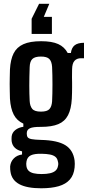

<svg xmlns="http://www.w3.org/2000/svg" viewBox="-20 -830 472 1032"><path d="M201.5 182Q124.5 182 83.8 160Q43 138 36.5 94Q35.5 88.5 34.8 80.5Q34 72.5 34.5 64.5Q37 39 54.2 21.5Q71.5 4 98.5 0.5V-16.5Q74 -22 59.8 -35.8Q45.5 -49.5 42.5 -71.5Q42 -77.5 42 -83.2Q42 -89 42.5 -96Q45 -117.5 62.5 -131.2Q80 -145 105.5 -148.5V-165.5Q70.5 -181.5 53.8 -214Q37 -246.5 33.5 -299Q33 -323.5 32.5 -342.5Q32 -361.5 32 -378.8Q32 -396 32.5 -415Q33 -434 33.5 -457Q36.5 -510 53.2 -543.2Q70 -576.5 105.8 -592.5Q141.5 -608.5 201 -608.5Q259 -608.5 292.8 -593.2Q326.5 -578 344 -545H361Q364.5 -573.5 381.5 -586.8Q398.5 -600 431.5 -600V-517H415.5Q393 -517 380.5 -503.2Q368 -489.5 367.5 -457.5L367 -415.5Q367.5 -400 367.5 -386.5Q367.5 -373 367.5 -359.8Q367.5 -346.5 367.2 -332Q367 -317.5 366 -299Q363 -244.5 345.8 -211Q328.5 -177.5 293.5 -162.8Q258.5 -148 200 -148Q157.5 -148.5 140.8 -140.5Q124 -132.5 124 -114.5V-110Q124 -98.5 129.2 -91.8Q134.5 -85 150.8 -82Q167 -79 200.5 -78Q288.5 -76 331 -49.8Q373.5 -23.5 381 33Q382 41.5 382 50.5Q382 59.5 381 70.5Q377 110.5 355.5 135Q334 159.5 295.5 170.8Q257 182 201.5 182ZM204 105.5Q230 105.5 248.8 101.2Q267.5 97 278.2 87.5Q289 78 291.5 63Q293.5 56 293.2 49.8Q293 43.5 291 37Q288 21 277.2 12.5Q266.5 4 248.2 0.5Q230 -3 204.5 -3.5Q165.5 -4.5 146 4.8Q126.5 14 122.5 37Q121 43.5 121 50.2Q121 57 122 63Q124.5 79 134.2 88.2Q144 97.5 161.5 101.5Q179 105.5 204 105.5ZM200 -230Q233.5 -230 245.8 -243.8Q258 -257.5 260 -285Q261 -303.5 261.5 -327.2Q262 -351 262 -376.5Q262 -402 261.5 -426.5Q261 -451 260 -470.5Q258 -500 245 -513Q232 -526 200 -526Q167.5 -526 154 -513Q140.5 -500 139.5 -469.5Q138.5 -443 138 -418Q137.5 -393 137.5 -370Q137.5 -347 138 -326.2Q138.5 -305.5 139.5 -287Q141 -260 153.2 -245Q165.5 -230 200 -230ZM245 -809.5 215.5 -739.5H259V-647.5H150V-729L190 -809.5Z"/></svg>

Font: Big Shoulders Display Thin
Style: Bold
Weight: 700
Version: Version 2.002